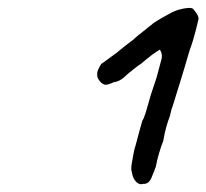

<svg xmlns="http://www.w3.org/2000/svg" viewBox="-20 -782 532 495"><path d="M348 -308Q345 -306 339 -308Q333 -310 327.5 -317.5Q322 -325 320 -338Q318 -343 318.5 -351Q319 -359 322 -373Q324 -386 326 -394.5Q328 -403 329 -405Q334 -425 339 -442.5Q344 -460 347 -471Q351 -476 356.5 -494.5Q362 -513 369 -538Q372 -548 377 -562Q382 -576 385 -587Q388 -599 391 -609.5Q394 -620 397 -632Q398 -639 396.5 -644.5Q395 -650 392 -654Q383 -649 370.5 -639.5Q358 -630 344 -618Q336 -613 327.5 -606Q319 -599 310 -592Q299 -581 290.5 -576Q282 -571 273 -570Q255 -561 247.5 -564.5Q240 -568 235 -576Q231 -581 230.5 -588.5Q230 -596 233.5 -603.5Q237 -611 241 -617Q245 -620 255.5 -627.5Q266 -635 274 -641Q280 -645 284.5 -649Q289 -653 293 -656Q298 -660 305.5 -666Q313 -672 324 -680Q329 -685 337 -691.5Q345 -698 358 -708Q362 -712 366.5 -715Q371 -718 375 -722Q387 -730 398.5 -736.5Q410 -743 414 -745Q427 -753 441 -757Q455 -761 465 -761.5Q475 -762 478 -759Q480 -757 485.5 -749.5Q491 -742 492 -734Q491 -730 489 -721Q487 -712 484 -701Q481 -690 478 -679.5Q475 -669 472 -661Q469 -653 464.5 -637.5Q460 -622 454.5 -603.5Q449 -585 443.5 -567.5Q438 -550 434 -537Q431 -528 428.5 -519Q426 -510 424 -505Q422 -501 421 -495.5Q420 -490 418 -483Q413 -470 408.5 -454Q404 -438 401 -419Q395 -404 389.5 -385Q384 -366 382 -353Q380 -347 377.5 -341Q375 -335 373 -330Q369 -318 363 -312.5Q357 -307 348 -308Z"/></svg>

Font: Caveat Medium
Style: Regular
Weight: 500
Designer: Pablo Impallari
Foundry: Pablo Impallari
Version: Version 2.000